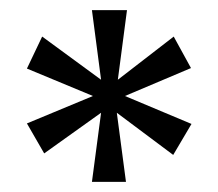

<svg xmlns="http://www.w3.org/2000/svg" viewBox="-20 -753 430 378"><path d="M179 -531 67 -451 33 -510 163 -564 33 -618 63 -681 179 -596 161 -733H230L212 -596L322 -681L356 -619L226 -564L357 -509L321 -448L210 -531L228 -395H161Z"/></svg>

Font: Maitree
Style: Regular
Weight: 400
Designer: CadsonDemak Team
Foundry: CadsonDemak
Version: Version 1.000